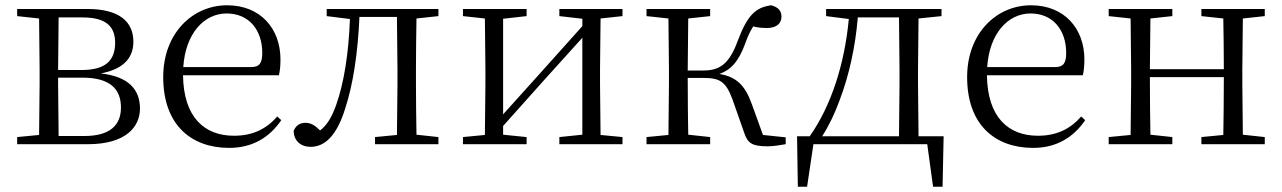

<svg xmlns="http://www.w3.org/2000/svg" viewBox="-20 -546 4855 727"><path d="M127 0H313C457 0 510 -66 510 -135C510 -207 467 -256 362 -268C457 -286 485 -335 485 -388C485 -463 433 -512 311 -512H45V-485L128 -476L130 -285V-227L128 -35L45 -27V0ZM202 -480H293C381 -480 416 -446 416 -384C416 -314 376 -281 290 -281H200ZM200 -252H292C399 -252 438 -207 438 -139C438 -70 394 -31 299 -31H202L200 -227Z M848 14C936 14 1001 -26 1045 -91L1030 -105C988 -57 936 -32 866 -32C754 -32 675 -102 673 -261H1036C1040 -277 1042 -297 1042 -321C1042 -438 966 -526 840 -526C709 -526 598 -420 598 -254C598 -74 703 14 848 14ZM674 -292C682 -418 752 -495 838 -495C924 -495 973 -431 973 -346C973 -309 964 -292 931 -292Z M1482 0H1640V-27L1557 -36C1556 -91 1555 -173 1555 -227V-285C1555 -338 1556 -420 1557 -476L1640 -485V-512H1217V-485L1305 -474C1300 -344 1283 -233 1252 -146C1235 -100 1218 -72 1192 -52C1173 -71 1157 -81 1137 -81C1115 -81 1101 -71 1092 -51C1092 -13 1119 10 1156 10C1209 10 1255 -31 1287 -135C1317 -226 1335 -345 1341 -482H1483L1485 -285V-227L1483 -35L1400 -27V0Z M2098 -485 2185 -475V-447L2021 -264L1885 -113V-475L1974 -485V-512H1733V-485L1816 -476L1818 -285V-227L1816 -35L1733 -27V0H1974V-27L1885 -36V-69L2045 -248L2185 -403V-36L2098 -27V0H2337V-27L2254 -35L2252 -227V-285L2254 -476L2337 -485V-512H2098Z M2798 -43C2811 -3 2829 8 2887 8C2906 8 2933 4 2955 0V-26L2869 -35L2827 -151C2801 -224 2768 -255 2704 -266C2747 -281 2777 -313 2802 -382C2812 -411 2822 -430 2832 -446C2847 -442 2863 -440 2884 -440C2919 -440 2939 -456 2939 -483C2939 -506 2926 -519 2900 -526C2839 -518 2809 -485 2774 -393C2740 -299 2702 -279 2641 -279H2584L2586 -476L2669 -485V-512H2428V-485L2511 -476L2513 -285V-227L2511 -35L2428 -27V0H2669V-27L2586 -36C2585 -90 2584 -175 2584 -251H2642C2705 -251 2728 -238 2753 -171Z M3108 -485 3194 -474C3178 -303 3127 -145 3046 -30H2998L3001 161H3036L3060 0H3491L3513 161H3549L3553 -30H3458L3456 -227V-285L3458 -476L3545 -485V-512H3108ZM3384 -30H3093C3120 -72 3142 -119 3159 -166C3196 -263 3219 -371 3228 -480H3384L3386 -285V-227Z M3892 14C3980 14 4045 -26 4089 -91L4074 -105C4032 -57 3980 -32 3910 -32C3798 -32 3719 -102 3717 -261H4080C4084 -277 4086 -297 4086 -321C4086 -438 4010 -526 3884 -526C3753 -526 3642 -420 3642 -254C3642 -74 3747 14 3892 14ZM3718 -292C3726 -418 3796 -495 3882 -495C3968 -495 4017 -431 4017 -346C4017 -309 4008 -292 3975 -292Z M4529 -485 4612 -476C4613 -422 4614 -343 4614 -284H4334L4336 -476L4419 -485V-512H4178V-485L4261 -476L4263 -285V-227L4261 -35L4178 -27V0H4419V-27L4336 -36C4335 -91 4334 -176 4334 -254H4614C4614 -176 4613 -91 4612 -35L4529 -27V0H4769V-27L4686 -36L4684 -227V-285L4686 -476L4769 -485V-512H4529Z"/></svg>

Font: Noto Serif CJK TC Light
Style: Regular
Weight: 300
Designer: Ryoko NISHIZUKA 西塚涼子 (kana & ideographs); Frank Grießhammer (Latin, Greek & Cyrillic); Wenlong ZHANG 张文龙 (bopomofo); San
Foundry: Adobe
Version: Version 2.001;hotconv 1.1.0;makeotfexe 2.6.0